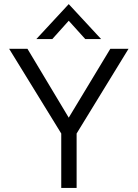

<svg xmlns="http://www.w3.org/2000/svg" viewBox="-20 -932 683 952"><path d="M25.4 0ZM25.4 0ZM359.9 0H283.7V-270L25.4 -689.9H116.2L320.8 -348.6L526.9 -689.9H617.2L359.9 -270ZM481.4 -738.3H402.8L320.8 -829.1L239.3 -738.3H160.2L320.8 -911.6Z"/></svg>

Font: Acari Sans
Style: Regular
Weight: 400
Designer: Alfredo Marco Pradil and Stefan Peev
Foundry: Hanken Design Co.
Version: Version 1.045;February 4, 2021;FontCreator 13.0.0.2655 64-bi